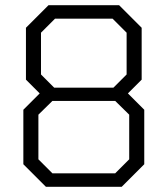

<svg xmlns="http://www.w3.org/2000/svg" viewBox="-20 -720 646 740"><path d="M70 -87V-297L133 -360L80 -413V-613L167 -700H439L526 -613V-413L473 -360L536 -297V-87L449 0H157ZM417 -382 468 -433V-594L414 -648H192L138 -594V-433L189 -382ZM424 -52 478 -106V-278L424 -331H182L128 -278V-106L182 -52Z"/></svg>

Font: Chakra Petch Light
Style: Regular
Weight: 300
Designer: Katatrad Aksorn Co.,Ltd.
Foundry: Cadson Demak Co.,Ltd.
Version: Version 1.000; ttfautohint (v1.6)